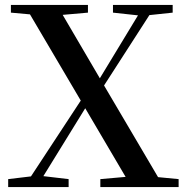

<svg xmlns="http://www.w3.org/2000/svg" viewBox="-20 -755 755 775"><path d="M436 -704 537 -693 383 -439 233 -695 335 -704V-735H24V-704L101 -697L306 -349L105 -43L13 -32V0H257V-32L155 -44L324 -318L487 -41L385 -32V0H701V-32L618 -40L400 -410L583 -694L677 -704V-735H436Z"/></svg>

Font: Noto Serif HK SemiBold
Style: Regular
Weight: 600
Designer: Ryoko NISHIZUKA 西塚涼子 (kana & ideographs); Frank Grießhammer (Latin, Greek & Cyrillic); Wenlong ZHANG 张文龙 (bopomofo); San
Foundry: Adobe
Version: Version 2.001;hotconv 1.1.0;makeotfexe 2.6.0